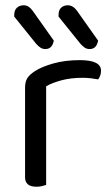

<svg xmlns="http://www.w3.org/2000/svg" viewBox="-20 -703 422 728"><path d="M155 -2Q150 0 140 2.5Q130 5 118 5Q75 5 75 -31V-370Q75 -393 83.5 -406.5Q92 -420 112 -433Q138 -450 182.5 -462.5Q227 -475 283 -475Q363 -475 363 -435Q363 -425 360 -416.5Q357 -408 352 -402Q342 -404 326 -406Q310 -408 294 -408Q248 -408 213 -398.5Q178 -389 155 -376ZM34 -640V-646Q34 -665 44.5 -674Q55 -683 70 -683Q89 -683 104 -662L184 -549Q178 -517 152 -517Q141 -517 132.5 -523Q124 -529 117 -537ZM202 -640V-646Q202 -665 212 -674Q222 -683 237 -683Q257 -683 272 -662L352 -549Q346 -517 320 -517Q309 -517 301 -522.5Q293 -528 285 -537Z"/></svg>

Font: Baloo Da 2
Style: Regular
Weight: 400
Designer: Noopur Datye, Sulekha Rajkumar and Ek Type
Foundry: Ek Type
Version: Version 1.640;hotconv 1.0.111;makeotfexe 2.5.65597; ttfautoh